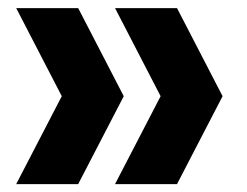

<svg xmlns="http://www.w3.org/2000/svg" viewBox="-20 -521 609 474"><path d="M20 -66.5 132.5 -283.5 20 -501H173L285.5 -283.5L173 -66.5ZM264 -66.5 376.5 -283.5 264 -501H417L529.5 -283.5L417 -66.5Z"/></svg>

Font: Encode Sans Semi Condensed
Style: Bold
Weight: 700
Width: 4
Designer: Multiple Designers
Foundry: Impallari Type
Version: Version 2.000